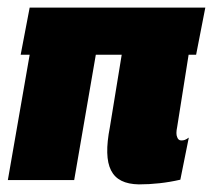

<svg xmlns="http://www.w3.org/2000/svg" viewBox="-60 -468 553 499"><path d="M300.8 11.2C336.4 11.2 373 7.3 408.7 -1L430.7 -110.4C422.4 -104.5 418.5 -103 411.1 -103C405.8 -103 402.3 -106 400.4 -111.8C397.9 -117.2 397.9 -126 400.4 -137.7L430.2 -325.7H449.7L473.6 -448.2H17.1L-6.3 -325.7H17.1L-39.6 0H132.8L189 -325.7H256.3L225.6 -137.7C205.6 -34.7 228.5 9.8 300.8 11.2Z"/></svg>

Font: Roboto Flex Super Cond Black
Style: Italic
Weight: 900
Width: 3
Italic angle: -10°
Designer: Berlow after Robertson
Foundry: Google
Version: Version 3.200;Glyphs 3.3 (3311)